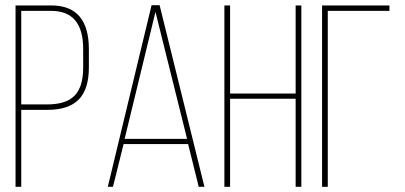

<svg xmlns="http://www.w3.org/2000/svg" viewBox="-20 -721 1562 741"><path d="M40 -700H178Q323 -700 323 -531V-461Q323 -377 284 -337Q245 -297 162 -297H62V0H40ZM62 -318H162Q235 -318 268 -352Q301 -386 301 -460V-532Q301 -679 178 -679H62Z M706 -165H457L416 0H396L565 -701H596L769 0H747ZM580 -675 461 -185H702Z M1121 -340H868V0H846V-700H868V-360H1121V-700H1143V0H1121Z M1483 -679H1245V0H1223V-700H1483Z"/></svg>

Font: Bebas Neue Light
Style: Regular
Weight: 300
Designer: Ryoichi Tsunekawa
Foundry: Ryoichi Tsunekawa
Version: Version 1.003;PS 001.003;hotconv 1.0.70;makeotf.lib2.5.58329